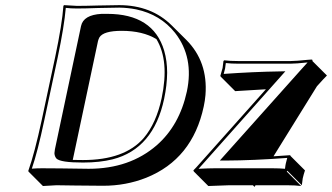

<svg xmlns="http://www.w3.org/2000/svg" viewBox="-20 -668 1299 751"><path d="M281.2 -645Q313.5 -645 364 -646.5Q414.6 -647.9 446.8 -647.9Q572.3 -647.5 651.9 -568.4L708.5 -512.2Q793.9 -426.8 783.7 -296.4Q781.7 -273.4 776.9 -251.5Q732.9 -45.4 551.8 27.3Q472.7 58.6 383.3 58.6Q327.1 58.6 272.9 57.6Q231.9 56.6 200.7 56.6L147.9 59.6L91.3 2.9L90.8 0Q115.2 -68.4 143.6 -200.2L195.8 -444.8Q223.1 -574.2 228 -645L230.5 -647.9Q232.9 -647.9 281.2 -645ZM1020 -318.8 899.9 -311.5 843.3 -368.2 841.8 -371.1Q846.7 -386.7 850.6 -401.9Q851.1 -405.3 854 -429.2L856.9 -432.1Q879.4 -429.2 912.1 -429.2H1116.2Q1136.7 -429.2 1184.1 -434.1Q1196.3 -435.5 1198.2 -435.1Q1200.7 -434.6 1201.7 -434.1Q1202.6 -431.6 1202.1 -429.2L1258.8 -372.6Q1249 -363.3 1219.7 -330.6L1049.8 -56.6Q1114.7 -61 1115.2 -61L1116.2 -58.1L1172.9 -1.5Q1167.5 14.6 1164.1 29.8Q1163.6 32.2 1160.6 56.6L1104 0L1101.6 2.9L1158.2 59.6Q1135.7 56.6 1102.5 56.6H979.5L975.6 63L969.2 56.6H876.5L794.9 59.6L738.3 2.9L736.3 -1.5Q745.1 -9.8 764.6 -32.2ZM591.8 -515.1Q538.1 -547.4 456.1 -547.4Q384.3 -547.4 368.7 -521.5Q365.2 -514.6 363.3 -507.3L264.6 -42.5Q281.7 -42 304.7 -42Q467.3 -42 542 -127.9Q591.3 -186 612.3 -284.2Q643.1 -430.2 591.8 -515.1ZM281.2 -634.8Q256.3 -634.8 237.3 -637.2Q231.4 -565.9 205.6 -442.9L153.3 -197.8Q127.4 -75.2 104.5 -8.3Q122.6 -9.8 144 -9.8Q176.3 -9.8 216.8 -9.3Q271.5 -8.3 326.7 -7.8Q486.8 -7.8 592.8 -99.6Q682.1 -177.7 710.9 -310.1Q739.3 -443.8 664.6 -539.6Q607.4 -611.3 512.7 -631.3Q480.5 -637.7 446.8 -638.2Q415 -638.2 364.3 -636.7Q313 -634.8 281.2 -634.8ZM194.8 -84 296.9 -565.9Q306.2 -609.9 377.4 -613.8Q387.7 -614.3 399.4 -613.8Q579.1 -613.8 622.1 -470.2Q633.8 -430.2 633.8 -383.3Q633.3 -335 622.1 -281.7Q580.6 -85.9 420.9 -44.9Q370.6 -32.2 304.7 -32.2Q216.3 -32.2 200.7 -47.9Q193.4 -56.6 192.9 -68.8Q193.4 -75.7 194.8 -84ZM862.8 -40H839.8L1155.8 -393.6Q1175.8 -415.5 1183.1 -423.8Q1137.2 -418.9 1116.2 -418.9H912.1Q884.3 -418.9 863.3 -421.4Q861.3 -405.3 860.4 -399.9Q858.4 -390.6 855 -378.9Q972.2 -387.2 1073.2 -388.7L1096.2 -389.2L772.5 -25.4Q770.5 -23.4 767.1 -19.5Q760.3 -12.2 756.8 -7.8Q798.8 -9.8 819.8 -9.8H1045.9Q1073.7 -9.8 1094.7 -7.8Q1096.7 -24.4 1098.1 -29.3Q1100.1 -38.6 1103.5 -50.3Q971.2 -40.5 862.8 -40Z"/></svg>

Font: Linux Biolinum Shadow O
Style: Italic
Weight: 400
Italic angle: -12°
Designer: Philipp H. Poll
Foundry: Philipp H. Poll
Version: Version 0.6.2